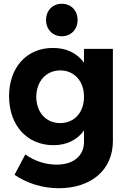

<svg xmlns="http://www.w3.org/2000/svg" viewBox="-20 -797 685 1017"><path d="M307 -605C356 -605 391 -641 391 -691C391 -742 356 -777 307 -777C259 -777 224 -742 224 -691C224 -641 259 -605 307 -605ZM425 -538V-465C388 -515 332 -544 259 -543C122 -543 28 -440 28 -288C28 -132 124 -28 263 -28C334 -28 389 -56 425 -106V-45C425 28 369 75 281 75C220 75 163 56 114 21L57 129C119 171 200 200 291 200C463 200 578 103 578 -50V-538ZM299 -145C223 -145 173 -202 172 -284C173 -366 224 -424 299 -424C374 -424 425 -367 425 -284C425 -202 374 -145 299 -145Z"/></svg>

Font: Juman SemiBold
Style: Regular
Weight: 600
Designer: Bandar Raffah (Arabic) Julieta Ulanovsky (Latin)
Foundry: Caramella
Version: Version 5.022;PS 005.022;hotconv 1.0.88;makeotf.lib2.5.64775